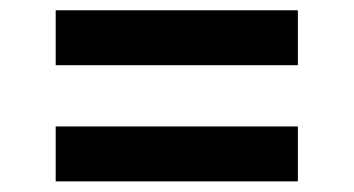

<svg xmlns="http://www.w3.org/2000/svg" viewBox="-20 -474 686 372"><path d="M87.9 -122.6V-229H557.1V-122.6ZM87.9 -347.7V-454.1H557.1V-347.7Z"/></svg>

Font: Inter Display SemiBold
Style: Regular
Weight: 600
Designer: Rasmus Andersson
Foundry: rsms
Version: Version 4.001;git-9221beed3